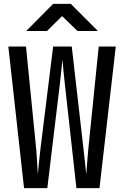

<svg xmlns="http://www.w3.org/2000/svg" viewBox="-20 -970 640 990"><path d="M222 -810 300 -887 380 -810H485L345 -950H254L115 -810ZM224 0 289 -540C294 -584 299 -636 302 -663C304 -636 309 -584 314 -540L374 0H493L577 -730H489L435 -198C431 -156 427 -101 425 -70C422 -101 416 -156 411 -198L350 -730H254L188 -198C183 -156 178 -101 175 -70C174 -101 170 -156 167 -198L114 -730H23L104 0Z"/></svg>

Font: Tekne LDO Medium
Style: Regular
Weight: 500
Monospace: yes
Designer: Alessio Laiso, Mario Rullo, Paolo Rosset
Foundry: Alessio Laiso
Version: Version 1.000;hotconv 1.0.109;makeotfexe 2.5.65596